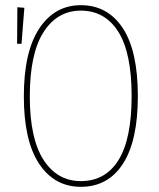

<svg xmlns="http://www.w3.org/2000/svg" viewBox="-20 -711 614 741"><path d="M512 -340Q512 -168 454.5 -79Q397 10 292 10Q190 10 131 -79Q72 -168 72 -339Q72 -511 131.5 -601Q191 -691 292 -691Q395 -691 453.5 -603Q512 -515 512 -340ZM95 -339Q95 -176 148 -94Q201 -12 292 -12Q387 -12 437.5 -93.5Q488 -175 488 -340Q488 -507 436.5 -588.5Q385 -670 292 -670Q201 -670 148 -587Q95 -504 95 -339ZM47 -683 74 -681 63 -542H46Z"/></svg>

Font: Fira Sans Extra Condensed Thin
Style: Regular
Weight: 250
Width: 1
Designer: Carrois Corporate & Edenspiekermann AG
Foundry: Carrois Corporate GbR & Edenspiekermann AG
Version: Version 4.203